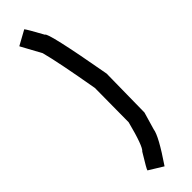

<svg xmlns="http://www.w3.org/2000/svg" viewBox="-336 -878 975 975"><g transform="rotate(-45 151.5 -390.0)"><path d="M188.5 -793.9Q206.1 -793.9 270.5 -432.6L266.6 -157.2L239.3 -63.5Q233.9 -21.5 145.5 108.4L69.3 61.5Q69.3 55.2 118.2 -24.4Q139.2 -40 174.8 -178.7L176.8 -422.9Q137.7 -647.9 114.3 -735.4L55.7 -842.8V-844.7L133.8 -887.7Q143.6 -876 188.5 -793.9Z"/></g></svg>

Font: ww_drahtTSB
Style: Regular
Weight: 400
Designer: Dr. Wolfgang Wiebecke
Version: Version 1.06 May 21, 2010, initial release